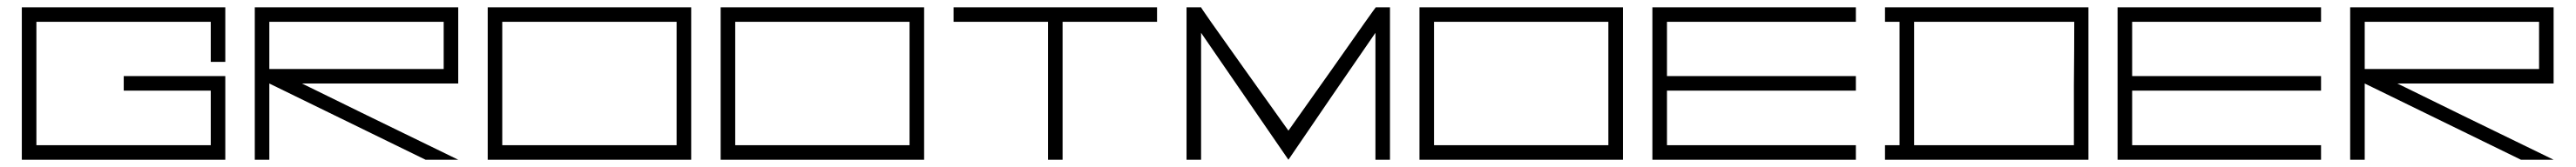

<svg xmlns="http://www.w3.org/2000/svg" viewBox="-20 -440 7084 460"><path d="M320.3 -230.5Q389.6 -230.5 599.6 -230.5Q599.6 -172.9 599.6 0Q460 0 40 0Q40 -105.5 40 -419.9Q179.7 -419.9 599.6 -419.9Q599.6 -382.8 599.6 -269.5Q589.8 -269.5 580.1 -269.5Q570.3 -269.5 559.6 -269.5Q559.6 -279.3 559.6 -305.7Q559.6 -332 559.6 -379.9Q400.4 -379.9 245.1 -379.9Q89.8 -379.9 80.1 -379.9Q80.1 -266.6 80.1 -40Q200.2 -40 320.3 -40Q440.4 -40 559.6 -40Q559.6 -89.8 559.6 -190.4Q500 -190.4 320.3 -190.4Q320.3 -200.2 320.3 -230.5Z M680.7 0Q680.7 -99.6 680.7 -207Q680.7 -315.4 680.7 -419.9Q720.7 -419.9 910.2 -419.9Q1100.6 -419.9 1240.2 -419.9Q1240.2 -360.4 1240.2 -311.5Q1240.2 -262.7 1240.2 -210Q1130.9 -210 1020.5 -210Q910.2 -210 810.5 -210Q953.1 -139.6 1240.2 0Q1217.8 0 1150.4 0Q1043 -52.7 720.7 -210Q720.7 -190.4 720.7 -115.2Q720.7 -40 720.7 0Q711.9 0 701.2 0Q690.4 0 680.7 0ZM720.7 -379.9Q720.7 -347.7 720.7 -250Q840.8 -250 1200.2 -250Q1200.2 -282.2 1200.2 -379.9Q1110.4 -379.9 960.9 -379.9Q810.5 -379.9 720.7 -379.9Z M1880.9 -419.9Q1880.9 -315.4 1880.9 0Q1741.2 0 1321.3 0Q1321.3 -105.5 1321.3 -208Q1321.3 -310.5 1321.3 -419.9Q1441.4 -419.9 1535.2 -419.9Q1581.1 -419.9 1621.1 -419.9Q1741.2 -419.9 1880.9 -419.9ZM1361.3 -379.9Q1361.3 -290 1361.3 -208Q1361.3 -125 1361.3 -40Q1521.5 -40 1840.8 -40Q1840.8 -125 1840.8 -379.9Q1721.7 -379.9 1626 -379.9Q1531.2 -379.9 1361.3 -379.9Z M2521.5 -419.9Q2521.5 -315.4 2521.5 0Q2381.8 0 1961.9 0Q1961.9 -105.5 1961.9 -208Q1961.9 -310.5 1961.9 -419.9Q2082 -419.9 2175.8 -419.9Q2221.7 -419.9 2261.7 -419.9Q2381.8 -419.9 2521.5 -419.9ZM2002 -379.9Q2002 -290 2002 -208Q2002 -125 2002 -40Q2162.1 -40 2481.4 -40Q2481.4 -125 2481.4 -379.9Q2362.3 -379.9 2266.6 -379.9Q2171.9 -379.9 2002 -379.9Z M2602.5 -419.9Q2602.5 -419.9 2882.8 -419.9Q3162.1 -419.9 3162.1 -419.9Q3162.1 -406.2 3162.1 -379.9Q3097.7 -379.9 2902.3 -379.9Q2902.3 -285.2 2902.3 0Q2892.6 0 2882.8 0Q2872.1 0 2862.3 0Q2862.3 -127 2862.3 -379.9Q2797.9 -379.9 2602.5 -379.9Q2602.5 -389.6 2602.5 -419.9Z M3762.7 0Q3762.7 -87.9 3762.7 -349.6Q3762.7 -349.6 3642.6 -174.8Q3523.4 0 3523.4 0Q3523.4 0 3403.3 -174.8Q3283.2 -349.6 3283.2 -349.6Q3283.2 -276.4 3283.2 -129.9Q3283.2 -99.6 3283.2 -49.8Q3283.2 0 3283.2 0Q3263.7 0 3257.8 0Q3252.9 0 3243.2 0Q3243.2 -34.2 3243.2 -72.3Q3243.2 -111.3 3243.2 -151.4Q3243.2 -224.6 3243.2 -296.9Q3243.2 -369.1 3243.2 -419.9Q3263.7 -419.9 3269.5 -419.9Q3271.5 -419.9 3273.4 -419.9Q3277.3 -419.9 3283.2 -419.9Q3281.2 -419.9 3402.3 -250Q3523.4 -80.1 3523.4 -80.1Q3523.4 -80.1 3643.6 -250Q3762.7 -419.9 3763.7 -419.9Q3783.2 -419.9 3788.1 -419.9Q3793 -419.9 3802.7 -419.9Q3802.7 -280.3 3802.7 0Q3793 0 3762.7 0Z M4443.4 -419.9Q4443.4 -315.4 4443.4 0Q4303.7 0 3883.8 0Q3883.8 -105.5 3883.8 -208Q3883.8 -310.5 3883.8 -419.9Q4003.9 -419.9 4097.7 -419.9Q4143.6 -419.9 4183.6 -419.9Q4303.7 -419.9 4443.4 -419.9ZM3923.8 -379.9Q3923.8 -290 3923.8 -208Q3923.8 -125 3923.8 -40Q4084 -40 4403.3 -40Q4403.3 -125 4403.3 -379.9Q4284.2 -379.9 4188.5 -379.9Q4093.8 -379.9 3923.8 -379.9Z M5084 -379.9Q4954.1 -379.9 4564.5 -379.9Q4564.5 -370.1 4564.5 -299.8Q4564.5 -230.5 4564.5 -230.5Q4737.3 -230.5 5084 -230.5Q5084 -219.7 5084 -190.4Q4954.1 -190.4 4564.5 -190.4Q4564.5 -152.3 4564.5 -40Q4694.3 -40 5084 -40Q5084 -30.3 5084 0Q4969.7 0 4851.6 0Q4734.4 0 4624 0Q4590.8 0 4524.4 0Q4524.4 -105.5 4524.4 -419.9Q4694.3 -419.9 4819.3 -419.9Q4944.3 -419.9 5084 -419.9Q5084 -406.2 5084 -379.9Z M5164.1 -419.9Q5314.5 -419.9 5473.6 -419.9Q5633.8 -419.9 5723.6 -419.9Q5723.6 -330.1 5723.6 -200.2Q5723.6 -70.3 5723.6 0Q5624 0 5449.2 0Q5275.4 0 5164.1 0Q5164.1 -13.7 5164.1 -40Q5173.8 -40 5183.6 -40Q5194.3 -40 5204.1 -40Q5204.1 -70.3 5204.1 -134.8Q5204.1 -200.2 5204.1 -379.9Q5199.2 -379.9 5191.4 -379.9Q5183.6 -379.9 5164.1 -379.9Q5164.1 -389.6 5164.1 -394.5Q5164.1 -400.4 5164.1 -419.9ZM5244.1 -379.9Q5244.1 -294.9 5244.1 -40Q5324.2 -40 5423.8 -40Q5524.4 -40 5683.6 -40Q5683.6 -99.6 5683.6 -205.1Q5684.6 -309.6 5684.6 -379.9Q5414.1 -379.9 5334 -379.9Q5253.9 -379.9 5244.1 -379.9Z M6363.3 -379.9Q6233.4 -379.9 5843.8 -379.9Q5843.8 -370.1 5843.8 -299.8Q5843.8 -230.5 5843.8 -230.5Q6016.6 -230.5 6363.3 -230.5Q6363.3 -219.7 6363.3 -190.4Q6233.4 -190.4 5843.8 -190.4Q5843.8 -152.3 5843.8 -40Q5973.6 -40 6363.3 -40Q6363.3 -30.3 6363.3 0Q6249 0 6130.9 0Q6013.7 0 5903.3 0Q5870.1 0 5803.7 0Q5803.7 -105.5 5803.7 -419.9Q5973.6 -419.9 6098.6 -419.9Q6223.6 -419.9 6363.3 -419.9Q6363.3 -406.2 6363.3 -379.9Z M6443.4 0Q6443.4 -99.6 6443.4 -207Q6443.4 -315.4 6443.4 -419.9Q6483.4 -419.9 6672.9 -419.9Q6863.3 -419.9 7002.9 -419.9Q7002.9 -360.4 7002.9 -311.5Q7002.9 -262.7 7002.9 -210Q6893.6 -210 6783.2 -210Q6672.9 -210 6573.2 -210Q6715.8 -139.6 7002.9 0Q6980.5 0 6913.1 0Q6805.7 -52.7 6483.4 -210Q6483.4 -190.4 6483.4 -115.2Q6483.4 -40 6483.4 0Q6474.6 0 6463.9 0Q6453.1 0 6443.4 0ZM6483.4 -379.9Q6483.4 -347.7 6483.4 -250Q6603.5 -250 6962.9 -250Q6962.9 -282.2 6962.9 -379.9Q6873 -379.9 6723.6 -379.9Q6573.2 -379.9 6483.4 -379.9Z"/></svg>

Font: Cataluna 
Style: Lite
Weight: 400
Version: Version 1.0